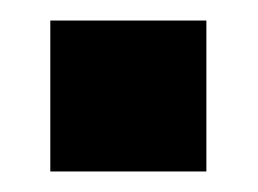

<svg xmlns="http://www.w3.org/2000/svg" viewBox="-20 -167 251 187"><path d="M181 0H29V-147H181Z"/></svg>

Font: Ulagadi Sans SemiBold
Style: Regular
Weight: 600
Designer: Ninad Kale (Devanagari), Jonny Pinhorn (Latin)
Foundry: Indian Type Foundry
Version: Version 3.01;March 29, 2020;FontCreator 12.0.0.2522 64-bit; 